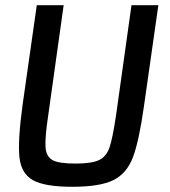

<svg xmlns="http://www.w3.org/2000/svg" viewBox="-20 -708 651 736"><path d="M587 -688 532 -302Q513 -167 489.5 -105Q466 -43 414.5 -17.5Q363 8 257 8Q151 8 106 -17.5Q61 -43 54.5 -105.5Q48 -168 66 -302L121 -688H224L165 -267Q152 -180 154.5 -144Q157 -108 181 -94.5Q205 -81 269 -81Q332 -81 360 -94.5Q388 -108 400 -143.5Q412 -179 425 -267L484 -688Z"/></svg>

Font: Assailand Medium
Style: Italic
Weight: 500
Italic angle: -8°
Designer: Hector Gatti with collaboration of the Omnibus-Type team
Foundry: Omnibus-Type
Version: Version 0.072;October 19, 2019;FontCreator 12.0.0.2547 64-bi